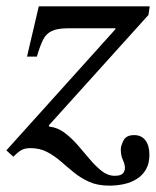

<svg xmlns="http://www.w3.org/2000/svg" viewBox="-42 -487 491 604"><path d="M302 97Q265 97 238.5 85Q212 73 190.5 55.5Q169 38 149 20.5Q129 3 106 -9Q83 -21 54 -21Q38 -21 27.5 -16Q17 -11 0 6L-22 -14L321 -395V-398H173Q139 -398 121 -389.5Q103 -381 93.5 -362Q84 -343 74 -309H43L80 -467H429L425 -440L112 -93V-89Q139 -86 161 -69.5Q183 -53 202.5 -30.5Q222 -8 240.5 14Q259 36 278 51Q297 66 319 66Q337 66 344 59Q351 52 351 41Q351 30 344.5 16Q338 2 338 -17Q338 -28 346.5 -45Q355 -62 380 -62Q403 -62 415.5 -45.5Q428 -29 428 0Q428 27 417.5 45.5Q407 64 389 75.5Q371 87 348.5 92Q326 97 302 97Z"/></svg>

Font: STIX Two Text
Style: Italic
Weight: 400
Italic angle: -12°
Designer: Ross Mills, John Hudson & Paul Hanslow, Tiro Typeworks Ltd; with prior portions MicroPress Inc. and Coen Hoffman, Elsevi
Foundry: Tiro Typeworks Ltd
Version: Version 2.13 b171